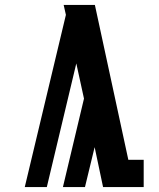

<svg xmlns="http://www.w3.org/2000/svg" viewBox="-20 -755 640 775"><path d="M80 0 246 -695 237 -735H363L498 -110H560V0H396L362 -161L323 0H234L319 -357L288 -499L169 0Z"/></svg>

Font: Iosevka Slab XBdEx
Style: Regular
Weight: 800
Width: 7
Monospace: yes
Designer: Belleve Invis
Foundry: Belleve Invis
Version: Version 11.1.0; ttfautohint (v1.8.3)